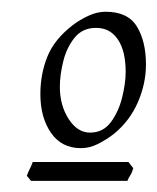

<svg xmlns="http://www.w3.org/2000/svg" viewBox="-20 -576 272 332"><path d="M232.4 -464.4Q232.4 -431.6 218.5 -399.4Q204.6 -367.2 177.2 -344.7Q164.1 -334.5 149.4 -327.1Q134.8 -319.8 120.1 -319.8Q86.4 -319.8 68.1 -346.4Q49.8 -373 49.8 -413.1Q49.8 -447.8 61.8 -477.8Q73.7 -507.8 106 -532.7Q118.2 -542 133.1 -548.8Q147.9 -555.7 162.6 -555.7Q201.2 -555.7 216.8 -530Q232.4 -504.4 232.4 -464.4ZM210.4 -285.2Q208.5 -277.8 205.6 -273.4Q202.6 -269 200.2 -263.2H33.7L26.4 -272Q28.8 -278.8 31.5 -283.9Q34.2 -289.1 36.6 -295.9H202.1ZM197.3 -451.7Q197.3 -487.8 183.8 -507.8Q170.4 -527.8 146 -527.8Q122.6 -527.8 108.9 -510.7Q95.2 -493.7 89.4 -470Q83.5 -446.3 83.5 -425.8Q83.5 -394 98.6 -370.4Q113.8 -346.7 135.7 -346.7Q158.2 -346.7 171.6 -364.7Q185.1 -382.8 191.2 -407.5Q197.3 -432.1 197.3 -451.7Z"/></svg>

Font: Dai Banna SIL Light
Style: Italic
Weight: 300
Italic angle: -11°
Designer: Victor Gaultney
Foundry: SIL International
Version: Version 4.000